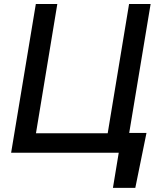

<svg xmlns="http://www.w3.org/2000/svg" viewBox="-20 -747 806 939"><path d="M696.4 -96.9 641.7 171.9H532.3L560.7 0H34.4L155.2 -727.3H260.3L155.9 -95.2H506.7L611.2 -727.3H716.6L611.9 -96.9Z"/></svg>

Font: Karasuma Gothic
Style: Medium Italic
Weight: 500
Italic angle: 9.39998°
Designer: Rasmus Andersson / Ryoko Nishizuka
Foundry: Genbu
Version: Version 1.00